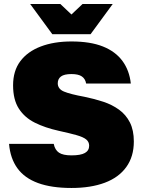

<svg xmlns="http://www.w3.org/2000/svg" viewBox="-20 -920 710 954"><path d="M335 14Q236 14 169 -10.5Q102 -35 66.5 -84Q31 -133 25 -205H247Q253 -175 273 -161.5Q293 -148 335 -148Q381 -148 402 -160Q423 -172 423 -196Q423 -215 408.5 -227Q394 -239 360.5 -248.5Q327 -258 272 -270Q204 -285 153 -310.5Q102 -336 73.5 -380.5Q45 -425 45 -496Q45 -568 81 -616Q117 -664 182.5 -689Q248 -714 335 -714Q429 -714 491.5 -689Q554 -664 588.5 -617Q623 -570 630 -505H408Q404 -528 387 -540Q370 -552 335 -552Q299 -552 283 -540Q267 -528 267 -506Q267 -478 298 -465Q329 -452 400 -439Q449 -429 493 -414.5Q537 -400 571.5 -375Q606 -350 625.5 -311.5Q645 -273 645 -217Q645 -142 607.5 -90Q570 -38 500.5 -12Q431 14 335 14ZM240 -750 130 -900H280L335 -848L390 -900H540L430 -750Z"/></svg>

Font: Golos Text ExtraBold
Style: Regular
Weight: 800
Designer: A.Korolkova, Vitaly Kuzmin
Foundry: ParaType Ltd
Version: Version 2.004